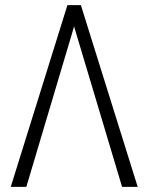

<svg xmlns="http://www.w3.org/2000/svg" viewBox="-20 -731 581 751"><path d="M83 0H22L243.7 -710.9H296.4L518.6 0H457.5L271.5 -621.6L269.5 -628.9L268.1 -621.6Z"/></svg>

Font: Roboto Condensed Light
Style: Regular
Weight: 300
Designer: Google
Version: Version 2.134; 2016